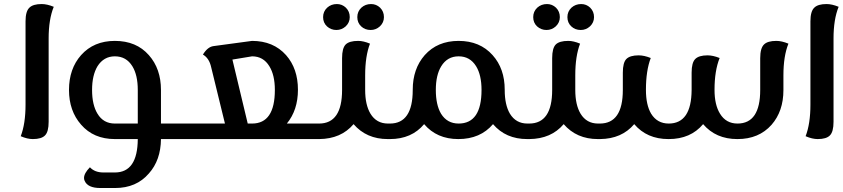

<svg xmlns="http://www.w3.org/2000/svg" viewBox="-20 -691 4189 954"><path d="M187 -670.9Q213.9 -670.9 247.1 -657.2Q221.7 -595.2 221.7 -500V-85.9Q221.7 -36.1 203.6 -18.1Q186 0 143.1 0Q115.7 0 83 -14.2Q106.9 -76.2 106.9 -170.9V-585Q106.9 -634.8 126 -652.8Q144 -670.9 187 -670.9Z M664.6 -244.1Q664.6 -317.9 637.7 -361.8Q607.4 -411.1 550.8 -411.1Q495.6 -411.1 464.4 -361.8Q437.5 -316.9 437.5 -244.1Q437.5 -169.9 464.4 -126Q493.7 -77.1 550.8 -77.1H664.6ZM905.8 -77.1V0H779.8Q778.8 105 719.7 170.9Q657.7 243.2 551.8 243.2H478.5Q415.5 243.2 400.4 207Q397.5 200.7 397.5 193.4Q397.5 169.9 426.8 140.1Q450.7 166 494.1 166H550.8Q663.6 166 664.6 0H550.8Q444.8 0 382.8 -71.8Q322.8 -140.1 322.8 -244.1Q322.8 -349.1 382.8 -417Q445.8 -487.8 550.8 -487.8Q657.7 -487.8 719.7 -417Q779.8 -349.1 779.8 -244.1V-77.1Z M1232.4 -77.1Q1345.7 -77.1 1345.7 -244.1Q1345.7 -317.9 1318.4 -361.8Q1288.6 -411.1 1232.4 -411.1L1134.8 -395L1210.9 -77.1ZM1563.5 -77.1V0H890.6V-77.1H1097.7L1029.3 -356.9Q1019.5 -401.9 988.3 -419.9Q1011.7 -458 1040.5 -461.9L1232.4 -487.8Q1338.4 -487.8 1401.4 -417Q1460.4 -350.1 1460.4 -245.1Q1460.4 -144 1405.3 -77.1Z M1774.4 -560.1Q1755.4 -578.1 1755.4 -606Q1755.4 -633.8 1775.4 -652.8Q1795.4 -670.9 1823.7 -670.9Q1849.6 -670.9 1868.7 -652.8Q1887.7 -633.8 1887.7 -606Q1887.7 -579.1 1867.7 -560.1Q1847.7 -542 1821.8 -542Q1793.5 -542 1774.4 -560.1ZM1604.5 -560.1Q1585.4 -578.1 1585.4 -606Q1585.4 -633.8 1605.5 -652.8Q1625.5 -670.9 1653.8 -670.9Q1679.7 -670.9 1698.7 -652.8Q1717.8 -633.8 1717.8 -606Q1717.8 -579.1 1697.8 -560.1Q1677.7 -542 1651.4 -542Q1624.5 -542 1604.5 -560.1ZM1916.5 -77.1V0H1906.7Q1800.8 0 1736.8 -74.2Q1674.8 -1 1566.4 0H1556.6V-77.1H1565.4Q1679.7 -77.1 1679.7 -244.1V-401.9Q1679.7 -452.1 1697.8 -470.2Q1715.8 -487.8 1759.8 -487.8Q1785.6 -487.8 1818.4 -474.1Q1794.4 -412.1 1794.4 -316.9V-244.1Q1794.4 -169.9 1820.8 -126Q1850.6 -77.1 1907.7 -77.1Z M2258.8 -77.1Q2372.6 -77.1 2372.6 -244.1Q2372.6 -317.9 2345.7 -361.8Q2315.4 -411.1 2258.8 -411.1Q2202.6 -411.1 2172.4 -361.8Q2145.5 -317.9 2145.5 -244.1Q2145.5 -169.9 2171.4 -126Q2201.7 -77.1 2258.8 -77.1ZM2604.5 -77.1V0H2599.6Q2492.7 0 2429.7 -74.2Q2366.7 0 2257.3 0Q2150.4 0 2087.4 -74.2Q2025.4 0 1917.5 0H1912.6V-77.1H1917.5Q2030.8 -77.1 2030.8 -244.1V-245.1Q2030.8 -349.1 2090.3 -417Q2153.3 -487.8 2258.8 -487.8Q2364.7 -487.8 2427.7 -417Q2487.8 -350.1 2487.8 -245.1V-244.1Q2487.8 -169.9 2513.7 -126Q2543.5 -77.1 2600.6 -77.1Z M2818.4 -560.1Q2799.3 -578.1 2799.3 -606Q2799.3 -633.8 2819.3 -652.8Q2839.4 -670.9 2867.7 -670.9Q2893.6 -670.9 2912.6 -652.8Q2931.6 -633.8 2931.6 -606Q2931.6 -579.1 2911.6 -560.1Q2891.6 -542 2865.7 -542Q2837.4 -542 2818.4 -560.1ZM2648.4 -560.1Q2629.4 -578.1 2629.4 -606Q2629.4 -633.8 2649.4 -652.8Q2669.4 -670.9 2697.8 -670.9Q2723.6 -670.9 2742.7 -652.8Q2761.7 -633.8 2761.7 -606Q2761.7 -579.1 2741.7 -560.1Q2721.7 -542 2695.3 -542Q2668.5 -542 2648.4 -560.1ZM2960.4 -77.1V0H2950.7Q2844.7 0 2780.8 -74.2Q2718.8 -1 2610.4 0H2600.6V-77.1H2609.4Q2723.6 -77.1 2723.6 -244.1V-401.9Q2723.6 -452.1 2741.7 -470.2Q2759.8 -487.8 2803.7 -487.8Q2829.6 -487.8 2862.3 -474.1Q2838.4 -412.1 2838.4 -316.9V-244.1Q2838.4 -169.9 2864.7 -126Q2894.5 -77.1 2951.7 -77.1Z M3837.4 -487.8Q3864.3 -487.8 3897.5 -474.1Q3872.6 -412.1 3872.6 -316.9V-243.2Q3872.6 -138.2 3813.5 -70.8Q3750.5 0 3644.5 0H3643.6Q3536.6 0 3473.6 -74.2Q3411.6 0 3302.7 0H3301.3Q3194.3 0 3131.3 -74.2Q3069.3 -1 2961.4 0H2956.5V-77.1H2960.4Q3074.7 -77.1 3074.7 -244.1V-330.1Q3074.7 -379.9 3092.3 -397.9Q3110.4 -416 3153.3 -416Q3180.7 -416 3213.4 -402.8Q3189.5 -339.8 3189.5 -245.1V-244.1Q3189.5 -169.9 3215.3 -126Q3245.6 -77.1 3302.7 -77.1Q3415.5 -77.1 3416.5 -244.1V-330.1Q3416.5 -379.9 3434.6 -397.9Q3452.6 -416 3495.6 -416Q3522.5 -416 3555.7 -402.8Q3530.3 -339.8 3530.3 -245.1V-244.1Q3530.3 -169.9 3557.6 -126Q3587.4 -77.1 3644.5 -77.1Q3757.3 -77.1 3757.3 -244.1V-401.9Q3757.3 -452.1 3776.4 -470.2Q3794.4 -487.8 3837.4 -487.8Z M4086.9 -670.9Q4113.8 -670.9 4147 -657.2Q4121.6 -595.2 4121.6 -500V-85.9Q4121.6 -36.1 4103.5 -18.1Q4085.9 0 4043 0Q4015.6 0 3982.9 -14.2Q4006.8 -76.2 4006.8 -170.9V-585Q4006.8 -634.8 4025.9 -652.8Q4043.9 -670.9 4086.9 -670.9Z"/></svg>

Font: Sukar
Style: Bold
Weight: 700
Designer: Dario Muhafara - Ghiath Alsory
Foundry: Dario Muhafara - Ghiath Alsory
Version: Version 1.00 March 27, 2016, initial release